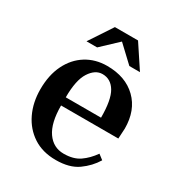

<svg xmlns="http://www.w3.org/2000/svg" viewBox="-159 -759 818 877"><g transform="rotate(30 250.0 -320.5)"><path d="M262 10Q192 10 142.5 -22.5Q93 -55 66.5 -110.5Q40 -166 40 -235Q40 -310 67 -365Q94 -420 142 -450Q190 -480 252 -480Q349 -480 406.5 -424Q464 -368 464 -272L461 -218H159Q159 -126 191.5 -79.5Q224 -33 279 -33Q330 -33 362.5 -55.5Q395 -78 421 -115L447 -95Q421 -52 377.5 -21Q334 10 262 10ZM159 -261H345Q345 -355 320.5 -396Q296 -437 252 -437Q214 -437 186.5 -394.5Q159 -352 159 -261ZM113 -530 193 -651H315L395 -530H339L254 -610L169 -530Z"/></g></svg>

Font: El Messiri SemiBold
Style: Regular
Weight: 600
Designer: Mohamed Gaber
Foundry: Kief Type Foundry
Version: Version 2.020; ttfautohint (v1.8.3)